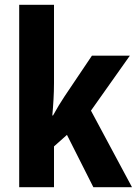

<svg xmlns="http://www.w3.org/2000/svg" viewBox="-20 -780 570 800"><path d="M205 -434V-760H60V0H205V-170L259 -218L369 0H530L359 -319L521 -548H363L248 -377C234 -356 215 -325 201 -299H198C202 -342 205 -390 205 -434Z"/></svg>

Font: Noto Sans Bengali Condensed
Style: Bold
Weight: 700
Width: 3
Designer: Joana Ranito - Universal Thirst; Jelle Bosma - Monotype Design Team
Foundry: Universal Thirst ehf.
Version: Version 3.000